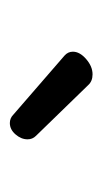

<svg xmlns="http://www.w3.org/2000/svg" viewBox="71 -843 208 390"><g transform="rotate(90 175.0 -648.0)"><path d="M93 -675Q85 -682 85 -692Q85 -706 100 -719Q115 -732 131 -732Q145 -732 153 -723L256 -617Q263 -610 263 -600Q263 -587 253 -575.5Q243 -564 230 -564Q220 -564 213 -571Z"/></g></svg>

Font: QiushuiShotai
Style: Regular
Weight: 600
Designer: Fontworks Inc.
Foundry: Fontworks Inc.
Version: Version 1.250